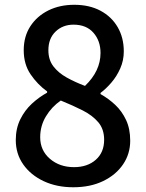

<svg xmlns="http://www.w3.org/2000/svg" viewBox="-20 -768 610 802"><path d="M286.1 14.2Q216.8 14.2 162.6 -11.2Q108.4 -36.6 77.1 -81.1Q45.9 -125.5 45.9 -183.1Q45.9 -231.4 64.7 -269.5Q83.5 -307.6 113.5 -335.2Q143.6 -362.8 176.8 -380.9V-386.2Q136.7 -415 107.9 -457.3Q79.1 -499.5 79.1 -558.1Q79.1 -615.7 106.7 -658.2Q134.3 -700.7 181.9 -724.4Q229.5 -748 290 -748Q353.5 -748 399.9 -723.1Q446.3 -698.2 471.7 -654.3Q497.1 -610.4 497.1 -553.2Q497.1 -515.6 482.4 -482.4Q467.8 -449.2 445.3 -423.1Q422.9 -397 399.9 -379.9V-375Q433.1 -356.4 461.2 -330.1Q489.3 -303.7 506.6 -266.8Q523.9 -230 523.9 -180.2Q523.9 -125.5 494.1 -81.5Q464.4 -37.6 410.9 -11.7Q357.4 14.2 286.1 14.2ZM335 -409.2Q399.9 -471.2 399.9 -546.9Q399.9 -597.2 370.4 -631.1Q340.8 -665 287.1 -665Q242.2 -665 212.2 -636.2Q182.1 -607.4 182.1 -558.1Q182.1 -518.1 203.1 -490.7Q224.1 -463.4 258.8 -444.1Q293.5 -424.8 335 -409.2ZM289.1 -69.8Q345.2 -69.8 380.1 -100.6Q415 -131.3 415 -184.1Q415 -228.5 390.6 -257.3Q366.2 -286.1 325.2 -306.9Q284.2 -327.6 233.9 -348.1Q195.8 -321.8 171.9 -282Q147.9 -242.2 147.9 -194.8Q147.9 -139.6 188.5 -104.7Q229 -69.8 289.1 -69.8Z"/></svg>

Font: Source Han Sans CN Medium
Style: Regular
Weight: 500
Designer: Ryoko NISHIZUKA  (kana, bopomofo & ideographs); Paul D. Hunt (Latin, Greek & Cyrillic); Sandoll Communications , Soo-you
Foundry: Adobe
Version: Version 2.004;hotconv 1.0.118;makeotfexe 2.5.65603